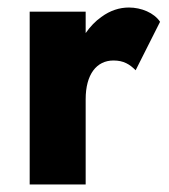

<svg xmlns="http://www.w3.org/2000/svg" viewBox="-20 -491 451 511"><path d="M208 -460H59V0H208V-227C208 -293 237 -330 282 -330C309 -330 325 -320 341 -304L406 -433C390 -457 356 -471 323 -471C298 -471 273 -463 250 -446C234 -435 220 -420 208 -403Z"/></svg>

Font: Jost
Style: Bold
Weight: 700
Version: Version 3.710